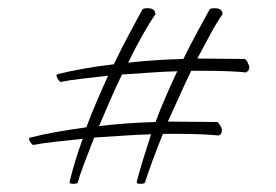

<svg xmlns="http://www.w3.org/2000/svg" viewBox="-20 -502 674 469"><path d="M170 -56Q169 -53 158 -53Q149 -53 150 -58Q156 -83 164 -109Q172 -135 182 -163Q144 -159 113 -155.5Q82 -152 62 -148Q59 -147 53.5 -156Q48 -165 54 -166Q86 -174 120 -180Q154 -186 191 -191Q202 -221 215.5 -252.5Q229 -284 244 -317Q208 -313 178 -309.5Q148 -306 129 -302Q126 -301 120.5 -310.5Q115 -320 121 -321Q182 -336 258 -345Q266 -362 278 -385.5Q290 -409 303.5 -434Q317 -459 328 -479Q330 -481 333.5 -481.5Q337 -482 340 -482Q356 -482 359 -472Q359 -472 359 -470.5Q359 -469 360 -468Q345 -446 327.5 -415Q310 -384 293 -349Q356 -356 428 -358Q442 -387 458.5 -417.5Q475 -448 492 -479Q494 -481 497.5 -481.5Q501 -482 504 -482Q520 -482 523 -472Q523 -472 523 -470.5Q523 -469 524 -468Q510 -448 494.5 -419.5Q479 -391 462 -359Q490 -359 518.5 -358.5Q547 -358 577 -358Q579 -358 581.5 -355Q584 -352 585 -349Q589 -342 589 -337Q589 -332 585 -328Q585 -328 583.5 -327Q582 -326 582 -325Q562 -327 537 -328Q512 -329 483 -329H447Q432 -298 418 -266.5Q404 -235 390 -205Q419 -205 449 -204.5Q479 -204 510 -204Q512 -204 514.5 -200.5Q517 -197 518 -195Q522 -190 522 -183Q522 -177 518 -173Q518 -173 516.5 -172.5Q515 -172 515 -171Q495 -173 469.5 -174Q444 -175 415 -175H378Q363 -138 352 -108Q341 -78 334 -56Q333 -53 322 -53Q313 -53 314 -58Q321 -85 330 -114Q339 -143 349 -174Q315 -173 279.5 -170.5Q244 -168 210 -166Q197 -132 186 -103.5Q175 -75 170 -56ZM222 -194Q255 -198 289.5 -200.5Q324 -203 360 -204Q371 -234 384.5 -265Q398 -296 413 -328Q379 -327 344.5 -324.5Q310 -322 278 -320Q263 -289 249 -257Q235 -225 222 -194Z"/></svg>

Font: Corinthia
Style: Regular
Weight: 400
Designer: Robert E. Leuschke
Foundry: Robert E. Leuschke
Version: Version 1.013; ttfautohint (v1.8.3)